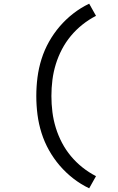

<svg xmlns="http://www.w3.org/2000/svg" viewBox="-20 -861 640 1042"><path d="M464 161Q418 139 377.5 107.5Q337 76 304 37.5Q271 -1 246 -45.5Q221 -90 205.5 -139Q190 -188 183.5 -238.5Q177 -289 177 -340Q177 -391 183.5 -441.5Q190 -492 205.5 -541Q221 -590 246 -634.5Q271 -679 304 -717.5Q337 -756 377.5 -787.5Q418 -819 464 -841L501 -775Q462 -755 427.5 -727.5Q393 -700 365 -666.5Q337 -633 316.5 -594Q296 -555 283 -513Q270 -471 264.5 -427.5Q259 -384 259 -340Q259 -296 264.5 -252.5Q270 -209 283 -167Q296 -125 316.5 -86Q337 -47 365 -13.5Q393 20 427.5 47.5Q462 75 501 95Z"/></svg>

Font: Iosevka Curly Slab Extended
Style: Regular
Weight: 400
Width: 7
Monospace: yes
Designer: Belleve Invis
Foundry: Belleve Invis
Version: Version 11.1.0; ttfautohint (v1.8.3)